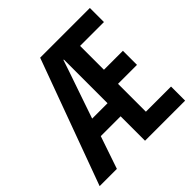

<svg xmlns="http://www.w3.org/2000/svg" viewBox="-173 -799 945 945"><g transform="rotate(-45 299.0 -327.0)"><path d="M243 -366 207 -261H314V-565H311Q305 -545 243 -366ZM-2 0 238 -654H584V-556H418V-390H550V-292H418V-98H593V0H314V-170H176L118 0Z"/></g></svg>

Font: TypoPRO Source Code Pro
Style: Regular
Weight: 600
Monospace: yes
Designer: Paul D. Hunt, Teo Tuominen
Foundry: Adobe Systems Incorporated
Version: Version 2.010;PS 1.0;hotconv 1.0.84;makeotf.lib2.5.63406